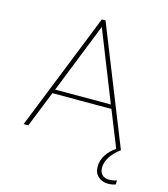

<svg xmlns="http://www.w3.org/2000/svg" viewBox="-130 -799 965 1106"><g transform="rotate(15 353.0 -246.5)"><path d="M663 174V198Q645 206 617 206Q583 206 559 185Q535 164 535 125Q535 88 556.5 55Q578 22 612 0L526 -215H174L88 0H60L339 -699H361L640 0Q561 61 561 125Q561 153 576.5 167.5Q592 182 617 182Q644 182 663 174ZM516 -239 350 -657 184 -239Z"/></g></svg>

Font: Prompt Thin
Style: Regular
Weight: 100
Designer: Katatrad Team
Foundry: CadsonDemak
Version: Version 1.030